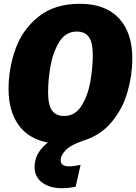

<svg xmlns="http://www.w3.org/2000/svg" viewBox="-20 -736 718 1010"><path d="M299 106Q299 139 342 139Q369 139 404 131L378 246Q343 254 305 254Q242 254 202 224.5Q162 195 162 143Q162 67 232 14Q131 -5 78 -78Q25 -151 25 -268Q25 -375 61 -477Q97 -579 181.5 -647.5Q266 -716 400 -716Q534 -716 605 -640.5Q676 -565 676 -429Q676 -340 650.5 -251.5Q625 -163 566.5 -93Q508 -23 415 5Q349 28 324 55.5Q299 83 299 106ZM233 -251Q233 -184 253.5 -155Q274 -126 317 -126Q376 -126 409.5 -180.5Q443 -235 455.5 -308Q468 -381 468 -447Q468 -513 447.5 -541.5Q427 -570 384 -570Q325 -570 291.5 -515Q258 -460 245.5 -387.5Q233 -315 233 -251Z"/></svg>

Font: FiraGO Heavy
Style: Italic
Weight: 900
Italic angle: -8°
Designer: bBox Type GmbH
Foundry: bBox Type GmbH
Version: Version 1.001